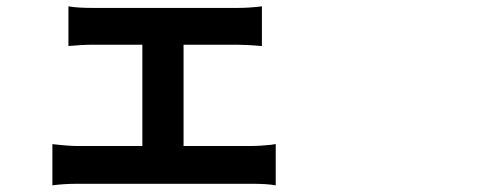

<svg xmlns="http://www.w3.org/2000/svg" viewBox="-20 -549 1540 596"><path d="M142.6 26.4V-101.6Q193.4 -95.7 222.7 -95.7H421.9V-410.2H269.5Q235.4 -410.2 192.4 -406.2V-529.3Q219.7 -524.4 269.5 -524.4H716.8Q753.9 -524.4 793 -529.3V-406.2Q744.1 -410.2 716.8 -410.2H549.8V-95.7H761.7Q783.2 -95.7 822.3 -99.6Q832 -101.6 835.9 -101.6V26.4Q810.5 21.5 761.7 21.5H222.7Q175.8 21.5 142.6 26.4Z"/></svg>

Font: Bpmf GenYo Gothic B
Style: B
Weight: 700
Foundry: But Ko
Version: Version 1.320